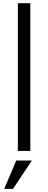

<svg xmlns="http://www.w3.org/2000/svg" viewBox="-20 -940 300 1196"><path d="M91.3 0V-919.9H168.9V0ZM61 236.3H6.3L81.1 60.1H178.7Z"/></svg>

Font: Now
Style: Regular
Weight: 400
Designer: Alfredo Marco Pradil
Foundry: Alfredo Marco Pradil
Version: Version 1.002;PS 001.002;hotconv 1.0.88;makeotf.lib2.5.64775